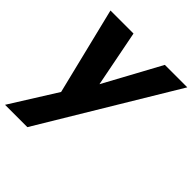

<svg xmlns="http://www.w3.org/2000/svg" viewBox="-220 -706 1119 1119"><g transform="rotate(45 340.0 -146.5)"><path d="M179.2 -19 46.9 -558.1H236.8L305.2 -209L495.1 -558.1H680.2L185.1 265.1H1Z"/></g></svg>

Font: SVN-Poppins
Style: Bold Italic
Weight: 700
Italic angle: -10°
Designer: Ninad Kale (Devanagari), Jonny Pinhorn (Latin)
Foundry: Indian Type Foundry
Version: Version 3.002 2017